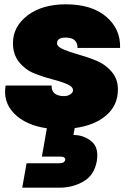

<svg xmlns="http://www.w3.org/2000/svg" viewBox="-20 -591 619 889"><path d="M526 -177Q526 -103 471.5 -56.5Q417 -10 326 2L320 34Q367 34 403 63Q439 92 428 156Q416 221 366 249.5Q316 278 256 278H83L103 165H253Q279 165 282 149Q283 142 277 138Q271 134 259 134H174L197 3Q100 -11 46.5 -64.5Q-7 -118 6 -195H219Q218 -170 233.5 -158Q249 -146 276 -146Q293 -146 305.5 -154Q318 -162 318 -173Q318 -190 289.5 -202Q261 -214 220 -224.5Q179 -235 138 -251.5Q97 -268 68.5 -303.5Q40 -339 40 -391Q40 -468 107.5 -519.5Q175 -571 285 -571Q405 -571 472 -513.5Q539 -456 536 -369H339Q339 -417 284 -417Q244 -417 244 -391Q244 -375 273 -362.5Q302 -350 343.5 -338.5Q385 -327 426.5 -310Q468 -293 497 -259Q526 -225 526 -177Z"/></svg>

Font: Poppins Black
Style: Italic
Weight: 900
Italic angle: -10°
Designer: Ninad Kale (Devanagari), Jonny Pinhorn (Latin)
Foundry: Indian Type Foundry
Version: Version 3.200;PS 1.000;hotconv 16.6.54;makeotf.lib2.5.65590